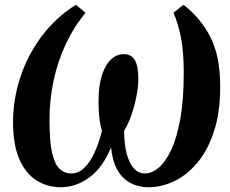

<svg xmlns="http://www.w3.org/2000/svg" viewBox="-20 -772 961 803"><path d="M234.5 11Q177 11 131.8 -18Q86.5 -47 60.5 -107.2Q34.5 -167.5 34.5 -261Q34.5 -356 65 -448.8Q95.5 -541.5 154.2 -620.2Q213 -699 297.5 -752L338 -718.5Q289 -660 255.2 -588Q221.5 -516 204.2 -435.2Q187 -354.5 187 -269.5Q187 -180 198.2 -131.8Q209.5 -83.5 230 -65Q250.5 -46.5 278.5 -46.5Q308 -46.5 332.2 -69.8Q356.5 -93 375 -133.2Q393.5 -173.5 406.5 -225Q398 -253.5 395 -283.8Q392 -314 392 -347Q392 -412.5 406 -456.5Q420 -500.5 443.8 -523Q467.5 -545.5 498 -545.5Q529 -545.5 543.8 -520.8Q558.5 -496 558.5 -442.5Q558.5 -409.5 550.5 -368.8Q542.5 -328 529.2 -289.8Q516 -251.5 499 -225Q499.5 -167 510.5 -127.2Q521.5 -87.5 540.8 -67Q560 -46.5 586 -46.5Q614.5 -46.5 643 -70Q671.5 -93.5 695.5 -144Q719.5 -194.5 734 -274.5Q748.5 -354.5 748.5 -468Q748.5 -556.5 736.5 -616.5Q724.5 -676.5 705.5 -718.5L747 -752Q818 -698.5 859.5 -617.8Q901 -537 901 -410.5Q901 -301 874.5 -221.2Q848 -141.5 804.2 -90Q760.5 -38.5 707.8 -13.8Q655 11 602.5 11Q535.5 11 494 -30.2Q452.5 -71.5 444.5 -156Q410.5 -72 354.5 -30.5Q298.5 11 234.5 11Z"/></svg>

Font: Merriweather 20pt
Style: Bold Italic
Weight: 700
Italic angle: -7.8°
Version: Version 2.101